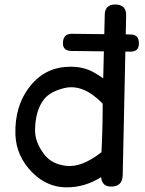

<svg xmlns="http://www.w3.org/2000/svg" viewBox="-20 -806 643 851"><path d="M296.9 -580.1 557.6 -577.1Q595.2 -576.7 595.7 -612.3Q596.7 -652.8 559.1 -653.3L298.3 -656.2Q259.8 -656.7 258.8 -615.2Q258.3 -580.6 296.9 -580.1ZM489.3 -786.1Q445.3 -785.2 444.3 -740.7L437.5 -459Q418.5 -472.2 395.5 -485.4Q351.6 -510.3 293 -510.3Q183.6 -510.3 115.7 -426.8Q43.9 -338.4 48.3 -208.5Q52.2 -112.3 124.5 -40Q189.5 23.9 273.9 24.4Q356 24.9 428.2 -21Q431.6 20 470.7 21Q523.4 22 523.9 -31.2L539.1 -737.8Q540 -786.1 489.3 -786.1ZM429.7 -131.3Q342.3 -63 273.9 -70.8Q209 -78.1 175.8 -122.1Q134.3 -176.3 135.3 -231.9Q137.2 -318.4 175.8 -366.7Q203.1 -400.4 264.6 -415.5Q348.6 -436 435.1 -346.7Q435.1 -232.9 429.7 -131.3Z"/></svg>

Font: Comic Relief
Style: Regular
Weight: 400
Designer: Jeff Davis
Foundry: Loudifier
Version: Version 1.200; ttfautohint (v1.8.4.7-5d5b)